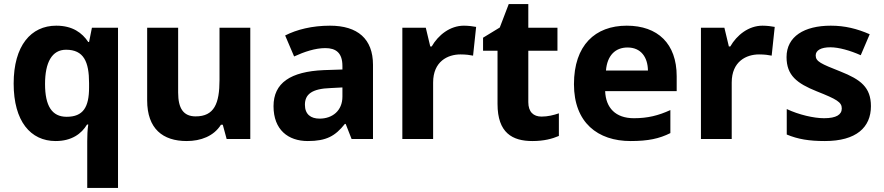

<svg xmlns="http://www.w3.org/2000/svg" viewBox="-20 -682 4335 942"><path d="M408 11V240H559V-546H431L417 -476H413C383 -521 336 -556 256 -556C132 -556 47 -458 47 -272C47 -87 130 10 253 10C332 10 380 -26 407 -71H413C409 -45 408 -15 408 11ZM307 -109C235 -109 201 -162 201 -270C201 -376 235 -438 304 -438C391 -438 417 -379 417 -274V-253C417 -156 388 -109 307 -109Z M1208 -546H1057V-290C1057 -174 1031 -111 940 -111C880 -111 854 -150 854 -228V-546H702V-190C702 -50 779 10 896 10C965 10 1029 -14 1064 -70H1073L1092 0H1208Z M1599 -556C1511 -556 1436 -537 1379 -508L1423 -405C1473 -428 1527 -446 1576 -446C1628 -446 1660 -423 1660 -358V-341L1569 -338C1405 -331 1322 -275 1322 -161C1322 -45 1394 10 1490 10C1582 10 1625 -15 1672 -74H1676L1705 0H1810V-364C1810 -491 1735 -556 1599 -556ZM1603 -250 1660 -253V-208C1660 -139 1611 -100 1548 -100C1505 -100 1476 -121 1476 -168C1476 -218 1508 -247 1603 -250Z M2256 -556C2188 -556 2130 -510 2098 -454H2091L2069 -546H1954V0H2105V-277C2105 -381 2177 -415 2239 -415C2267 -415 2286 -412 2301 -409L2316 -550C2302 -553 2276 -556 2256 -556Z M2637 -110C2597 -110 2572 -133 2572 -181V-433H2715V-546H2572V-662H2476L2432 -547L2350 -497V-433H2421V-172C2421 -30 2494 10 2592 10C2649 10 2689 -1 2722 -15V-126C2696 -117 2667 -110 2637 -110Z M3055 -556C2900 -556 2796 -460 2796 -269C2796 -80 2913 10 3074 10C3161 10 3215 -2 3269 -29V-142C3210 -115 3158 -102 3090 -102C3000 -102 2952 -153 2949 -235H3300V-308C3300 -468 3207 -556 3055 -556ZM3059 -449C3125 -449 3158 -401 3159 -336H2953C2959 -410 2999 -449 3059 -449Z M3721 -556C3653 -556 3595 -510 3563 -454H3556L3534 -546H3419V0H3570V-277C3570 -381 3642 -415 3704 -415C3732 -415 3751 -412 3766 -409L3781 -550C3767 -553 3741 -556 3721 -556Z M4253 -161C4253 -254 4202 -292 4104 -331C4008 -369 3982 -380 3982 -410C3982 -435 4008 -450 4054 -450C4095 -450 4152 -434 4203 -411L4247 -514C4185 -541 4126 -556 4056 -556C3926 -556 3839 -503 3839 -402C3839 -312 3890 -273 3987 -234C4085 -195 4110 -181 4110 -150C4110 -120 4084 -102 4023 -102C3973 -102 3899 -119 3840 -147V-22C3895 1 3950 10 4027 10C4181 10 4253 -57 4253 -161Z"/></svg>

Font: Noto Sans Myanmar UI
Style: Bold
Weight: 700
Designer: Monotype Design Team
Foundry: Monotype Imaging Inc.
Version: Version 2.103